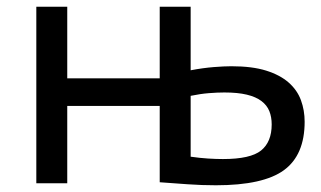

<svg xmlns="http://www.w3.org/2000/svg" viewBox="-20 -545 956 571"><path d="M547 -79Q575 -75 599 -73.5Q623 -72 643 -72Q725 -72 756.5 -97.5Q788 -123 788 -175Q788 -197 781 -214.5Q774 -232 757.5 -244.5Q741 -257 714 -263.5Q687 -270 647 -270Q627 -270 601.5 -268Q576 -266 547 -260ZM547 -336Q584 -343 615.5 -345.5Q647 -348 668 -348Q730 -348 771.5 -335Q813 -322 838.5 -299.5Q864 -277 875 -247Q886 -217 886 -183Q886 -84 824.5 -39Q763 6 622 6Q580 6 538 3Q496 0 455 -3V-230H180V0H88V-525H180V-312H455V-525H547Z"/></svg>

Font: PT Sans Caption
Style: Regular
Weight: 400
Designer: A.Korolkova, O.Umpeleva, V.Yefimov
Foundry: ParaType Ltd
Version: Version 2.004W OFL